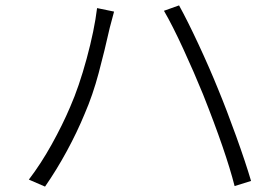

<svg xmlns="http://www.w3.org/2000/svg" viewBox="-20 -708 1040 712"><path d="M340 -678 403 -665Q398 -645 395 -635Q392 -625 387 -605Q368 -520 346 -437.5Q324 -355 294 -286Q266 -218 228 -148Q190 -78 147 -16L87 -42Q132 -101 172 -173Q212 -245 240 -311Q273 -386 301.5 -491Q330 -596 340 -678ZM588 -668 644 -688Q675 -632 716 -544Q757 -456 789 -377Q820 -302 855.5 -203.5Q891 -105 911 -37L850 -18Q818 -144 733 -358Q700 -439 659.5 -527Q619 -615 588 -668Z"/></svg>

Font: 寒蝉端黑体 Light
Style: Regular
Weight: 300
Designer: ChillDuanSans {Warren2060}; 
Source Han Sans {Ryoko NISHIZUKA 西塚涼子 (kana, bopomofo & ideographs); Paul D. Hunt (Latin, G
Foundry: ChillType&Adobe
Version: Version 1.300;Glyphs 3.3 (3306)